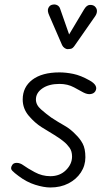

<svg xmlns="http://www.w3.org/2000/svg" viewBox="-20 -821 478 850"><path d="M203 9Q174 9 135.8 -3Q97.5 -15 62 -42Q43.5 -55.5 34 -65.5Q24.5 -75.5 33.5 -89.5Q39 -100 54 -100Q69 -100 84 -89Q101 -76.5 133.8 -58.8Q166.5 -41 203 -41Q245 -41 272 -67.8Q299 -94.5 299 -128Q299 -151.5 287.8 -167.2Q276.5 -183 262 -194.5Q246.5 -207.5 221 -223.2Q195.5 -239 165 -257.5Q134.5 -276.5 107.5 -308.2Q80.5 -340 80.5 -380.5Q80.5 -435.5 123.2 -468Q166 -500.5 243.5 -500.5Q272 -500.5 304.8 -493.8Q337.5 -487 376.5 -465Q396.5 -454 403 -441.8Q409.5 -429.5 402 -417Q395.5 -406.5 381 -404.5Q366.5 -402.5 348.5 -412Q336 -419 307.8 -434.2Q279.5 -449.5 243.5 -449.5Q196.5 -449.5 167.8 -429.8Q139 -410 139 -380.5Q139 -356.5 161.5 -336.8Q184 -317 207 -300.5Q237.5 -280.5 264.8 -265.2Q292 -250 315 -225.5Q334 -207.5 346 -185.2Q358 -163 358 -124.5Q358 -88 338 -57.5Q318 -27 283 -9Q248 9 203 9ZM278 -603.5Q273.5 -603.5 266.2 -608.2Q259 -613 255 -621L198 -752.5Q188.5 -773 193.8 -784.8Q199 -796.5 209 -799.5Q222.5 -803.5 233 -798.2Q243.5 -793 247 -780L286 -668.5L352 -779Q363.5 -798.5 377.2 -799.2Q391 -800 399.5 -793Q409.5 -783.5 409.2 -772Q409 -760.5 401.5 -749.5L310.5 -619Q302 -606.5 293.8 -605Q285.5 -603.5 278 -603.5Z"/></svg>

Font: Edu VIC WA NT Hand Pre
Style: Regular
Weight: 400
Designer: Tina and Corey Anderson, Eben Sorkin, Mirko Velimirovic
Foundry: Google for Education
Version: Version 1.000